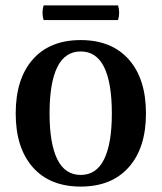

<svg xmlns="http://www.w3.org/2000/svg" viewBox="-20 -675 597 709"><path d="M278 14Q164 14 101 -57.5Q38 -129 38 -256Q38 -384 101 -455.5Q164 -527 278 -527Q392 -527 455.5 -455.5Q519 -384 519 -256Q519 -129 455.5 -57.5Q392 14 278 14ZM278 -29Q336 -29 364.5 -87Q393 -145 393 -256Q393 -369 364.5 -427Q336 -485 278 -485Q220 -485 191.5 -427Q163 -369 163 -256Q163 -145 191.5 -87Q220 -29 278 -29ZM141 -655H416Q424 -628 416 -601H141Q133 -628 141 -655Z"/></svg>

Font: Arima SemiBold
Style: Regular
Weight: 600
Designer: Joana Correia and Natanael Gama
Foundry: NDISCOVER
Version: Version 1.101;gftools[0.9.23]